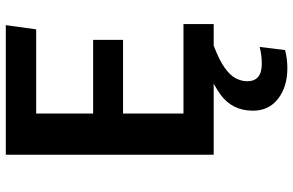

<svg xmlns="http://www.w3.org/2000/svg" viewBox="-193 -556 1001 655"><g transform="rotate(-90 307.5 -228.5)"><path d="M247.7 -605.6V-411.3H499V-309.2H247.7V-103.1H552.8V0H107.2V-709.2H549.2L534.9 -605.6ZM463.1 -45.1 479.5 0Q429.7 19 403.6 37.7Q377.4 56.4 367.7 75.6Q357.9 94.9 357.9 114.4Q357.9 164.1 416.9 164.1Q432.8 164.1 446.4 162.3Q460 160.5 474.9 156.9L464.1 243.6Q449.7 247.2 435.1 249.2Q420.5 251.3 402.1 251.3Q339 251.3 298.2 219.7Q257.4 188.2 257.4 133.8Q257.4 62.6 313.3 22.6Q369.2 -17.4 463.1 -45.1Z"/></g></svg>

Font: Fira Code SemiBold
Style: Regular
Weight: 600
Designer: Carrois Corporate, Edenspiekermann AG, Nikita Prokopov
Foundry: Carrois Corporate, Edenspiekermann AG, Nikita Prokopov
Version: Version 6.002